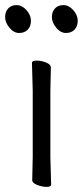

<svg xmlns="http://www.w3.org/2000/svg" viewBox="-31 -721 324 751"><path d="M95 -17 97 -105V-368L94 -475Q94 -484 112 -484Q130 -484 149 -476.5Q168 -469 168 -457L166 -368V-105L169 1Q169 10 151.5 10Q134 10 114.5 2.5Q95 -5 95 -17ZM90 -640Q90 -618 77.5 -605Q65 -592 44 -592Q23 -592 6 -612.5Q-11 -633 -11 -654Q-11 -675 1 -688Q13 -701 34 -701Q55 -701 72.5 -681.5Q90 -662 90 -640ZM273 -640Q273 -618 260.5 -605Q248 -592 227 -592Q206 -592 189 -612.5Q172 -633 172 -654Q172 -675 184 -688Q196 -701 217 -701Q238 -701 255.5 -681.5Q273 -662 273 -640Z"/></svg>

Font: LXGW WenKai
Style: Regular
Weight: 400
Designer: LXGW / Fontworks Inc.
Foundry: LXGW / Fontworks Inc.
Version: Version 1.520; June 14, 2025